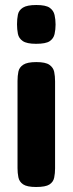

<svg xmlns="http://www.w3.org/2000/svg" viewBox="-20 -738 290 767"><path d="M124 9Q88 9 72.5 -1.5Q57 -12 53.5 -29.5Q50 -47 50 -66V-415Q50 -435 53.5 -452Q57 -469 73 -479.5Q89 -490 125 -490Q162 -490 177.5 -479Q193 -468 196.5 -451Q200 -434 200 -413V-65Q200 -46 196.5 -28.5Q193 -11 177.5 -1Q162 9 124 9ZM124 -563Q87 -563 71 -574Q55 -585 51.5 -603Q48 -621 48 -641Q48 -662 51.5 -679.5Q55 -697 71.5 -707.5Q88 -718 125 -718Q163 -718 178.5 -707Q194 -696 198 -678Q202 -660 202 -640Q202 -620 198 -602Q194 -584 178.5 -573.5Q163 -563 124 -563Z"/></svg>

Font: Fredoka Expanded SemiBold
Style: Regular
Weight: 600
Width: 7
Designer: Ben Nathan
Foundry: Milena B. Brandão, Ben Nathan
Version: Version 2.001